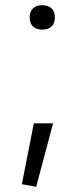

<svg xmlns="http://www.w3.org/2000/svg" viewBox="-20 -563 314 738"><path d="M64 145 110 -89H184L119 155ZM142 -449Q120 -449 107 -461Q94 -473 94 -496Q94 -519 107 -531Q120 -543 142 -543Q165 -543 178 -531Q191 -519 191 -496Q191 -473 178 -461Q165 -449 142 -449Z"/></svg>

Font: Encode Sans Wide
Style: Light
Weight: 300
Designer: Pablo Impallari, Andres Torresi
Foundry: Pablo Impallari, Andres Torresi
Version: Version 1.000; ttfautohint (v1.00) -l 8 -r 50 -G 200 -x 14 -